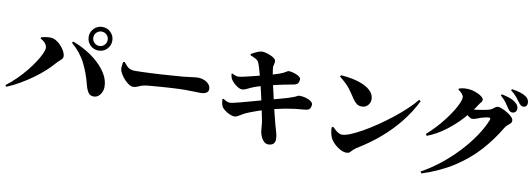

<svg xmlns="http://www.w3.org/2000/svg" viewBox="-68 -1315 5105 1842"><g transform="rotate(10 2485.0 -394.5)"><path d="M825 -544Q777 -544 743.5 -577.5Q710 -611 710 -659Q710 -707 743.5 -740.5Q777 -774 825 -774Q873 -774 906.5 -740.5Q940 -707 940 -659Q940 -611 906.5 -577.5Q873 -544 825 -544ZM4 -63Q55 -101 102.5 -148Q150 -195 190 -244Q230 -293 260 -339Q290 -385 307 -422Q324 -459 324 -480Q324 -496 316.5 -510Q309 -524 295 -537Q281 -550 259 -561L261 -574Q278 -579 302 -583Q326 -587 347 -587Q378 -587 406.5 -570.5Q435 -554 457.5 -528.5Q480 -503 493 -477Q506 -451 506 -431Q506 -409 484.5 -392Q463 -375 445 -354Q414 -317 367.5 -274.5Q321 -232 263 -190Q205 -148 141.5 -111Q78 -74 14 -48ZM858 -102Q821 -101 803 -128Q785 -155 774 -197Q747 -307 700 -401.5Q653 -496 562 -574L572 -587Q641 -562 707 -523Q773 -484 826 -434.5Q879 -385 910.5 -329.5Q942 -274 943 -215Q944 -187 933 -161Q922 -135 903 -119Q884 -103 858 -102ZM825 -589Q854 -589 874.5 -609.5Q895 -630 895 -659Q895 -688 874.5 -708.5Q854 -729 825 -729Q796 -729 775.5 -708.5Q755 -688 755 -659Q755 -630 775.5 -609.5Q796 -589 825 -589Z M1212 -259Q1189 -259 1161.5 -279.5Q1134 -300 1110.5 -330Q1087 -360 1076 -388Q1069 -407 1071 -431Q1073 -455 1077 -475L1092 -480Q1109 -459 1123 -444Q1137 -429 1155.5 -421Q1174 -413 1203 -413Q1232 -413 1272.5 -414.5Q1313 -416 1359 -418Q1405 -420 1451.5 -423Q1498 -426 1540 -429Q1582 -432 1614.5 -434.5Q1647 -437 1664 -438Q1714 -443 1752.5 -448.5Q1791 -454 1809 -454Q1845 -454 1873.5 -442Q1902 -430 1919 -410Q1936 -390 1936 -364Q1936 -338 1914.5 -326Q1893 -314 1858 -314Q1827 -314 1794.5 -315.5Q1762 -317 1705 -317Q1680 -317 1644.5 -315.5Q1609 -314 1567.5 -311.5Q1526 -309 1485.5 -306Q1445 -303 1409.5 -300Q1374 -297 1351 -295Q1311 -291 1288.5 -282.5Q1266 -274 1249.5 -266.5Q1233 -259 1212 -259Z M2585 60Q2563 60 2545 44.5Q2527 29 2515.5 4.5Q2504 -20 2499 -45Q2497 -56 2495.5 -74.5Q2494 -93 2492 -118Q2490 -143 2484 -170Q2477 -205 2469.5 -242Q2462 -279 2454 -315Q2446 -351 2438.5 -384.5Q2431 -418 2424 -447Q2417 -476 2412 -498Q2401 -541 2391.5 -577Q2382 -613 2374 -640.5Q2366 -668 2360 -683Q2354 -699 2347.5 -709Q2341 -719 2324.5 -728.5Q2308 -738 2271 -753L2270 -765Q2296 -781 2326 -794Q2356 -807 2375 -807Q2390 -807 2412 -801.5Q2434 -796 2455.5 -787Q2477 -778 2492.5 -766.5Q2508 -755 2510 -744Q2513 -730 2510.5 -719Q2508 -708 2505 -697Q2502 -686 2503 -672Q2505 -647 2511.5 -612.5Q2518 -578 2528 -528Q2547 -445 2561 -382.5Q2575 -320 2586 -274.5Q2597 -229 2605.5 -196Q2614 -163 2620 -140Q2634 -91 2642.5 -61.5Q2651 -32 2651 2Q2651 26 2635.5 42.5Q2620 59 2585 60ZM2220 -148Q2197 -148 2169.5 -160.5Q2142 -173 2121 -190Q2100 -207 2094 -218Q2087 -232 2082.5 -249.5Q2078 -267 2078 -292L2087 -297Q2111 -281 2125 -275.5Q2139 -270 2155 -270Q2165 -270 2191.5 -276Q2218 -282 2256 -292Q2294 -302 2337 -314Q2380 -326 2422.5 -337.5Q2465 -349 2501 -359Q2538 -369 2573 -378.5Q2608 -388 2641 -397Q2674 -406 2702.5 -415Q2731 -424 2754 -433Q2771 -440 2781 -446Q2791 -452 2798 -452Q2831 -452 2862 -443.5Q2893 -435 2913 -420.5Q2933 -406 2933 -387Q2933 -369 2922.5 -351Q2912 -333 2876 -330Q2824 -326 2778.5 -320.5Q2733 -315 2690 -307Q2647 -299 2603 -288.5Q2559 -278 2509 -264Q2473 -254 2432.5 -240Q2392 -226 2355.5 -211.5Q2319 -197 2294 -183Q2272 -171 2256 -160Q2240 -149 2220 -148ZM2244 -416Q2228 -416 2207 -428Q2186 -440 2167 -457.5Q2148 -475 2137 -493Q2129 -507 2126.5 -517.5Q2124 -528 2121 -545L2129 -550Q2149 -540 2161 -535.5Q2173 -531 2192 -531Q2204 -531 2232.5 -537Q2261 -543 2299 -552.5Q2337 -562 2377 -572Q2417 -582 2450 -591Q2499 -604 2526.5 -612.5Q2554 -621 2575 -628Q2609 -640 2630 -653.5Q2651 -667 2657 -667Q2671 -667 2691.5 -662.5Q2712 -658 2732 -650Q2752 -642 2765 -631Q2778 -620 2778 -608Q2778 -587 2768 -570.5Q2758 -554 2723 -548Q2682 -541 2634.5 -531Q2587 -521 2545 -511.5Q2503 -502 2478 -495Q2440 -485 2398.5 -472.5Q2357 -460 2327 -446Q2304 -436 2284.5 -426Q2265 -416 2244 -416Z M3341 8Q3308 8 3274.5 -10.5Q3241 -29 3215.5 -54.5Q3190 -80 3179 -102Q3169 -122 3162.5 -151.5Q3156 -181 3157 -207L3170 -215Q3180 -206 3195 -191.5Q3210 -177 3228.5 -166Q3247 -155 3266 -155Q3297 -155 3348 -176Q3399 -197 3462.5 -233Q3526 -269 3594 -315.5Q3662 -362 3727.5 -413.5Q3793 -465 3847.5 -516.5Q3902 -568 3938 -613L3954 -602Q3899 -491 3821 -393Q3743 -295 3644 -210Q3545 -125 3426 -53Q3407 -41 3394 -27Q3381 -13 3369.5 -2.5Q3358 8 3341 8ZM3406 -454Q3375 -454 3355 -469.5Q3335 -485 3316 -513Q3298 -539 3284 -560.5Q3270 -582 3253.5 -603Q3237 -624 3213 -647.5Q3189 -671 3151 -701L3159 -715Q3215 -712 3273 -700Q3331 -688 3379.5 -666.5Q3428 -645 3457.5 -612.5Q3487 -580 3487 -536Q3487 -504 3464.5 -479Q3442 -454 3406 -454Z M4837 -648Q4824 -648 4813.5 -656Q4803 -664 4792 -681Q4779 -702 4759 -730Q4739 -758 4702 -791L4710 -803Q4754 -794 4791.5 -780.5Q4829 -767 4854 -744Q4869 -731 4874.5 -717.5Q4880 -704 4880 -690Q4880 -673 4868 -660.5Q4856 -648 4837 -648ZM4070 62Q4165 10 4253 -60Q4341 -130 4416.5 -210.5Q4492 -291 4549.5 -375.5Q4607 -460 4639 -541Q4647 -562 4626 -562Q4618 -562 4605 -559.5Q4592 -557 4576.5 -553Q4561 -549 4547 -544.5Q4533 -540 4524 -536Q4508 -530 4496 -526Q4484 -522 4467 -522Q4454 -522 4434 -537.5Q4414 -553 4392 -572L4412 -614Q4429 -612 4439 -611.5Q4449 -611 4460 -611Q4470 -611 4493 -614Q4516 -617 4543 -621.5Q4570 -626 4593 -631Q4616 -636 4626 -640Q4644 -648 4661.5 -663Q4679 -678 4698 -678Q4710 -678 4735 -668Q4760 -658 4787 -642Q4814 -626 4833 -607Q4852 -588 4852 -570Q4852 -554 4840.5 -542.5Q4829 -531 4815 -520Q4801 -509 4791 -493Q4715 -364 4616.5 -255.5Q4518 -147 4387 -62.5Q4256 22 4081 79ZM4058 -302Q4107 -345 4150.5 -392.5Q4194 -440 4229.5 -487.5Q4265 -535 4291 -577.5Q4317 -620 4331 -654Q4345 -688 4345 -708Q4345 -723 4330 -741.5Q4315 -760 4292 -774L4293 -785Q4308 -790 4324 -793.5Q4340 -797 4368 -797Q4409 -797 4448 -784Q4487 -771 4512.5 -752.5Q4538 -734 4538 -719Q4538 -702 4529.5 -694.5Q4521 -687 4508 -667Q4463 -595 4395.5 -520.5Q4328 -446 4245 -383.5Q4162 -321 4069 -285ZM4932 -722Q4916 -722 4905.5 -731Q4895 -740 4881 -759Q4869 -776 4850.5 -799.5Q4832 -823 4790 -857L4797 -868Q4842 -862 4878 -851Q4914 -840 4936 -824Q4955 -811 4962.5 -795.5Q4970 -780 4970 -762Q4970 -744 4960 -733Q4950 -722 4932 -722Z"/></g></svg>

Font: Noto Serif SC ExtraLight Black
Style: Regular
Weight: 900
Version: Version 2.002-H1;hotconv 1.1.0;makeotfexe 2.6.0